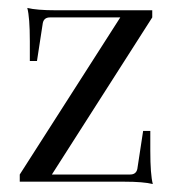

<svg xmlns="http://www.w3.org/2000/svg" viewBox="-20 -458 445 484"><path d="M308.1 -18.1Q323.2 -18.1 326.2 -32.2L340.8 -127.9H358.9V-78.1Q358.9 -18.1 365.2 5.9Q341.3 0 293 0H29.8V-18.1L283.2 -414.1H106Q90.8 -414.1 87.9 -399.9L73.2 -304.2H55.2V-354Q55.2 -414.1 48.8 -438Q72.8 -432.1 121.1 -432.1H363.8V-414.1L110.8 -18.1Z"/></svg>

Font: Arapey-Regular
Style: Regular
Weight: 400
Designer: Eduardo Rodriguez Tunni
Foundry: Eduardo Rodriguez Tunni
Version: Version 1.002